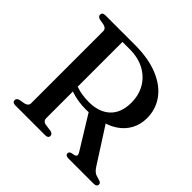

<svg xmlns="http://www.w3.org/2000/svg" viewBox="-172 -878 1055 1055"><g transform="rotate(45 356.0 -350.0)"><path d="M640 -462Q640 -413 618.5 -373.5Q597 -334 557.5 -307.8Q518 -281.5 464.5 -271.5Q447.5 -268.5 432.8 -265.5Q418 -262.5 402.8 -260.2Q387.5 -258 369.5 -258Q338 -258 308.8 -262.5Q279.5 -267 254.8 -275.5Q230 -284 212 -295.5L216 -331.5Q231 -321 252.5 -313.5Q274 -306 299.2 -302.2Q324.5 -298.5 351 -298.5Q429.5 -298.5 474.2 -340.5Q519 -382.5 519 -461.5Q519 -520 492.8 -565.5Q466.5 -611 418.2 -637Q370 -663 304 -663H248V-70Q248 -59.5 253.8 -52.8Q259.5 -46 270.5 -43.5L315 -37.5Q325.5 -34 329.5 -29.5Q333.5 -25 333.5 -17.5Q333.5 0 309.5 0H79Q67 0 61 -4.8Q55 -9.5 55 -17.5Q55 -32.5 73.5 -37.5L107 -43.5Q119 -46.5 125.2 -53Q131.5 -59.5 131.5 -70V-630Q131.5 -640.5 125.2 -647Q119 -653.5 107 -656.5L73.5 -662.5Q55 -667.5 55 -682.5Q55 -691 61 -695.5Q67 -700 79 -700H307.5Q414 -700 488.2 -669.2Q562.5 -638.5 601.2 -584.8Q640 -531 640 -462ZM379.5 -275 494.5 -289 633 -73Q642.5 -58.5 653.5 -50.5Q664.5 -42.5 683.5 -38Q700.5 -34 705.8 -29.5Q711 -25 711 -17.5Q711 -9.5 704.8 -4.8Q698.5 0 686 0H491Q467 0 467 -17.5Q467 -23 470.5 -26.8Q474 -30.5 481.5 -33L501 -36.5Q512 -40 513.8 -47.2Q515.5 -54.5 507.5 -67Z"/></g></svg>

Font: Fraunces 18pt
Style: Regular
Weight: 400
Version: Version 1.000;[b76b70a41]